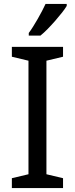

<svg xmlns="http://www.w3.org/2000/svg" viewBox="-20 -951 379 971"><path d="M298.8 0H40V-49.8L124 -69.8V-644L40 -664.1V-713.9H298.8V-664.1L214.8 -644V-69.8L298.8 -49.8ZM125.5 -784.2Q136.2 -798.3 147.7 -816.9Q159.2 -835.4 170.7 -855.2Q182.1 -875 192.4 -894.8Q202.6 -914.6 210.4 -931.2H317.4V-920.9Q309.6 -907.7 294.2 -887.9Q278.8 -868.2 260 -846.7Q241.2 -825.2 221.4 -804.9Q201.7 -784.7 184.6 -771H125.5Z"/></svg>

Font: Puppies Kittens
Style: Regular
Weight: 400
Foundry: Ascender Corporation and Peter Mawhorter
Version: Version 0.1